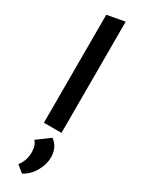

<svg xmlns="http://www.w3.org/2000/svg" viewBox="-267 -745 797 1078"><g transform="rotate(30 131.5 -206.0)"><path d="M75 0V-700L189 -721V0ZM111 309 67 273Q83 253 91 228.5Q99 204 99 180Q99 157 93 138.5Q87 120 76 110L159 49Q184 67 195.5 93Q207 119 207 148Q207 194 181 240Q155 286 111 309Z"/></g></svg>

Font: Ysabeau Office
Style: Bold
Weight: 700
Designer: Christian Thalmann (Catharsis Fonts)
Version: Version 2.001;gftools[0.9.30]; featfreeze: tnum,lnum,ss02